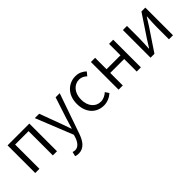

<svg xmlns="http://www.w3.org/2000/svg" viewBox="114 -1484 2650 2650"><g transform="rotate(-45 1438.5 -159.0)"><path d="M94 0H176V-474H438V0H519V-540H94Z M709 236C814 236 870 153 906 51L1112 -540H1032L931 -231C916 -183 900 -128 885 -79H880C861 -129 843 -184 826 -231L711 -540H626L844 3L832 45C808 115 768 168 706 168C691 168 675 163 664 159L648 225C664 232 685 236 709 236Z M1425 13C1490 13 1552 -14 1599 -56L1563 -111C1529 -80 1483 -55 1432 -55C1328 -55 1258 -141 1258 -269C1258 -398 1333 -485 1434 -485C1479 -485 1514 -465 1546 -436L1589 -489C1551 -524 1502 -554 1431 -554C1294 -554 1174 -450 1174 -269C1174 -91 1283 13 1425 13Z M1721 0H1803V-245H2075V0H2156V-540H2075V-317H1803V-540H1721Z M2345 0H2421L2635 -320C2656 -353 2687 -403 2708 -437H2713C2708 -366 2704 -294 2704 -236V0H2783V-540H2707L2494 -220C2473 -187 2442 -137 2421 -104H2417C2420 -174 2425 -247 2425 -304V-540H2345Z"/></g></svg>

Font: Noto Sans CJK SC DemiLight
Style: Regular
Weight: 350
Designer: Ryoko NISHIZUKA 西塚涼子 (kana, bopomofo & ideographs); Paul D. Hunt (Latin, Greek & Cyrillic); Sandoll Communications 산돌커뮤니
Foundry: Adobe
Version: Version 2.004;hotconv 1.0.118;makeotfexe 2.5.65603